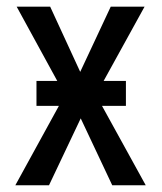

<svg xmlns="http://www.w3.org/2000/svg" viewBox="-20 -548 479 568"><path d="M352.5 -234.9H281.7L411.1 0H312L218.8 -197.8L125 0H25.4L154.3 -234.9H87.9V-308.6H149.4L29.3 -528.3H128.4L217.3 -335.4L307.6 -528.3H407.7L286.6 -308.6H352.5Z"/></svg>

Font: Roboto Condensed
Style: Regular
Weight: 400
Designer: Google
Version: Version 2.001047; 2015